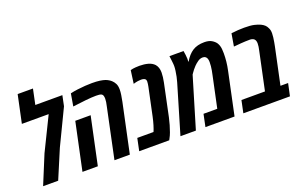

<svg xmlns="http://www.w3.org/2000/svg" viewBox="-88 -1146 2415 1531"><g transform="rotate(-20 1119.5 -380.0)"><path d="M62 0 162.1 -242.7 300.3 -524.9H72.8L122.6 -759.8H252.4L225.1 -629.9H454.6L436.5 -542L292.5 -242.7L189.9 0Z M667.5 0 757.3 -425.8Q761.2 -443.4 763.7 -458.3Q766.1 -473.1 766.1 -486.3Q766.1 -501.5 762.7 -512Q759.3 -522.5 751 -526.9Q743.7 -531.2 731 -532.5Q718.3 -533.7 705.1 -533.7Q669.9 -533.7 616.9 -528.3Q564 -522.9 505.4 -515.1L523.4 -620.1Q551.8 -627 585.2 -631.1Q618.7 -635.3 650.6 -637.5Q682.6 -639.6 707.5 -639.6Q748.5 -639.6 775.1 -635.7Q801.8 -631.8 819.8 -625.5Q834 -620.1 845.7 -613Q857.4 -606 867.2 -596.7Q880.9 -584 890.4 -565.2Q899.9 -546.4 899.9 -515.1Q899.9 -495.6 896 -470.2Q892.1 -444.8 886.2 -415.5L797.9 0ZM396 0 481.4 -402.3H611.8L526.4 0Z M877.4 0 899.4 -105H1037.1Q1045.4 -123.5 1055.2 -155.5Q1064.9 -187.5 1072.3 -222.2L1122.1 -457.5Q1124.5 -469.2 1126.2 -481.2Q1127.9 -493.2 1127.9 -502.4Q1127.9 -508.8 1125.7 -514.2Q1123.5 -519.5 1118.7 -522.9Q1113.3 -526.9 1105.2 -529.1Q1097.2 -531.2 1085 -531.2Q1075.2 -531.2 1058.8 -529.1Q1042.5 -526.9 1020 -520L1035.2 -630.9Q1054.7 -636.7 1077.9 -638.2Q1101.1 -639.6 1111.8 -639.6Q1151.4 -639.6 1184.1 -630.6Q1216.8 -621.6 1236.8 -600.1Q1248 -586.9 1253.9 -569.6Q1259.8 -552.2 1259.8 -529.3Q1259.8 -512.7 1257.1 -490.2Q1254.4 -467.8 1250 -447.3L1192.4 -172.9Q1186 -143.6 1177.2 -113Q1168.5 -82.5 1158.9 -56.9Q1149.4 -31.2 1141.1 -17.1L1132.3 0Z M1227.5 0 1350.1 -413.6Q1356 -432.1 1360.8 -456.1Q1365.7 -480 1368.9 -503.4Q1372.1 -526.9 1372.1 -543.5Q1372.1 -551.8 1371.3 -561Q1370.6 -570.3 1368.7 -586.2Q1366.7 -602.1 1363.3 -629.9H1482.9Q1485.8 -612.3 1488 -594.7Q1490.2 -577.1 1490.7 -562Q1490.7 -555.2 1490.2 -549.3Q1489.7 -543.5 1489.3 -537.6H1492.7Q1522.5 -588.9 1562 -614.3Q1601.6 -639.6 1661.6 -639.6Q1699.7 -639.6 1722.9 -626Q1746.1 -612.3 1758.8 -594.2Q1766.1 -582.5 1770.5 -569.6Q1774.9 -556.6 1776.6 -540.5Q1778.3 -524.4 1778.3 -502.9Q1778.3 -469.2 1774.7 -433.8Q1771 -398.4 1762.7 -359.9L1686.5 0H1439.5L1461.4 -105H1578.1L1634.3 -369.6Q1638.7 -389.2 1641.8 -406.7Q1645 -424.3 1646.7 -441.7Q1648.4 -459 1648.4 -476.6Q1648.4 -492.2 1644.5 -504.2Q1640.6 -516.1 1631.8 -522.9Q1623 -529.8 1608.4 -529.8Q1586.9 -529.8 1567.9 -516.8Q1548.8 -503.9 1532.2 -486.8Q1520 -473.6 1510.7 -462.2Q1501.5 -450.7 1494.1 -439.5L1486.8 -428.7L1358.4 0Z M1761.2 0 1783.2 -105H1982.9L2050.8 -425.8Q2054.7 -442.9 2056.9 -457.3Q2059.1 -471.7 2059.1 -484.4Q2059.1 -496.6 2056.2 -506.1Q2053.2 -515.6 2046.4 -522.5Q2039.1 -528.8 2029.5 -531.5Q2020 -534.2 2010.7 -534.2Q1989.7 -534.2 1971.7 -533.4Q1953.6 -532.7 1934.3 -531.2Q1915 -529.8 1890.6 -527.3L1872.6 -525.9L1890.6 -632.3Q1920.9 -636.2 1948.2 -637.9Q1975.6 -639.6 2000 -639.6Q2053.2 -639.6 2083.3 -632.8Q2113.3 -626 2135.3 -615.7Q2153.8 -606.9 2165.8 -595.5Q2177.7 -584 2184.6 -568.4Q2189.9 -558.1 2192.4 -547.4Q2194.8 -536.6 2194.8 -522Q2194.8 -507.3 2192.4 -487.8Q2189.9 -468.3 2186.5 -448.7Q2183.1 -429.2 2180.2 -415.5L2114.3 -105H2179.2L2156.7 0Z"/></g></svg>

Font: Open Sans Condensed
Style: Italic
Weight: 400
Width: 3
Italic angle: -12°
Designer: Monotype Design Team
Foundry: Monotype Imaging Inc.
Version: Version 3.000